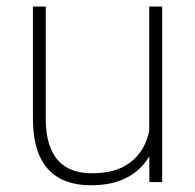

<svg xmlns="http://www.w3.org/2000/svg" viewBox="-20 -548 588 578"><path d="M429.2 -122.1V-528.3H468.3V0H429.7ZM436 -211.9 461.4 -212.9Q461.4 -164.6 449.5 -124Q437.5 -83.5 412.4 -53.5Q387.2 -23.4 347.7 -6.8Q308.1 9.8 252.9 9.8Q214.4 9.8 182.4 -1.2Q150.4 -12.2 127.2 -36.1Q104 -60.1 91.6 -98.6Q79.1 -137.2 79.1 -191.9V-528.3H117.7V-190.9Q117.7 -145 128.2 -113.3Q138.7 -81.5 157.2 -62.5Q175.8 -43.5 200.7 -34.9Q225.6 -26.4 254.9 -26.4Q323.2 -26.4 363 -52.7Q402.8 -79.1 419.4 -121.6Q436 -164.1 436 -211.9Z"/></svg>

Font: Roboto ExtraLight
Style: Regular
Weight: 250
Designer: Christian Robertson
Foundry: Google
Version: Version 3.009; 2024